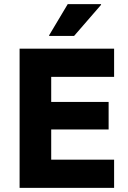

<svg xmlns="http://www.w3.org/2000/svg" viewBox="-20 -911 623 931"><path d="M533.3 0H75V-675H533.3V-538.3H228.3V-416.7H506.7V-283.3H228.3V-136.7H533.3ZM218.3 -736.7V-740L308.3 -890.8H470V-887.5L339.2 -736.7Z"/></svg>

Font: Funnel Sans ExtraBold
Style: Regular
Weight: 800
Version: Version 1.000; Beta; Release 5; Build 24; ttfautohint (v1.8.